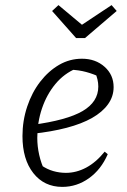

<svg xmlns="http://www.w3.org/2000/svg" viewBox="-20 -724 498 752"><path d="M224 8Q153 8 110.5 -46Q68 -100 68 -191Q68 -251 86.5 -306.5Q105 -362 137.5 -404Q170 -446 211.5 -470Q253 -494 301 -494Q354 -494 389.5 -462.5Q425 -431 425 -383Q425 -346 403 -315.5Q381 -285 340.5 -262Q300 -239 241 -223.5Q182 -208 107 -200V-235Q242 -253 303.5 -289Q365 -325 365 -385Q365 -413 352 -441L374 -421Q347 -434 317.5 -442Q288 -450 255 -451L279 -456Q231 -436 197 -395Q163 -354 144.5 -299.5Q126 -245 126 -184Q126 -151 133.5 -117.5Q141 -84 156 -53L141 -77Q164 -61 188.5 -54Q213 -47 238 -47Q279 -47 317.5 -67.5Q356 -88 390 -130L402 -120Q376 -60 328.5 -26Q281 8 224 8ZM278 -575 184 -681 209 -704 301 -627 417 -704 437 -681 313 -575Z"/></svg>

Font: Piazzolla 8pt ExtraLight
Style: Italic
Weight: 250
Italic angle: -11.3°
Designer: Juan Pablo del Peral
Foundry: Huerta Tipografica
Version: Version 2.001